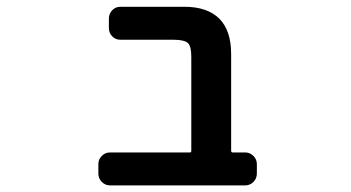

<svg xmlns="http://www.w3.org/2000/svg" viewBox="-20 -568 1040 569"><path d="M305.7 -18.6Q292 -18.6 281.7 -28.8Q271.5 -39.1 271.5 -53.7V-82Q271.5 -95.7 281.7 -106Q292 -116.2 305.7 -116.2H543Q546.9 -116.2 546.9 -121.1V-399.4Q546.9 -430.7 537.1 -440.4Q525.4 -450.2 495.1 -450.2H336.9Q322.3 -450.2 312.5 -460.4Q302.7 -470.7 302.7 -484.4V-512.7Q302.7 -527.3 312.5 -537.6Q322.3 -547.9 336.9 -547.9H526.4Q594.7 -547.9 629.9 -512.7Q665 -477.5 665 -408.2V-121.1Q665 -116.2 669.9 -116.2H707Q720.7 -116.2 731 -106Q741.2 -95.7 741.2 -82V-53.7Q741.2 -39.1 731 -28.8Q720.7 -18.6 707 -18.6Z"/></svg>

Font: Rounded-L Mgen+ 1m medium
Style: Regular
Weight: 500
Designer: [Source Han Sans]
Ryoko NISHIZUKA  (kana & ideographs); Paul D. Hunt (Latin, Greek & Cyrillic); Wenlong ZHANG  (bopomofo
Version: Version 1.059.20150602